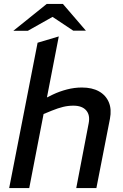

<svg xmlns="http://www.w3.org/2000/svg" viewBox="-20 -955 627 975"><path d="M26.6 0 170.9 -738 278.5 -770 211.5 -424.7 177.6 -440 249.1 -475.2Q281.9 -490.8 319.7 -500.7Q357.6 -510.6 395.9 -510.6Q447.9 -510.6 482.7 -491Q517.5 -471.4 532.6 -435.8Q547.7 -400.2 538.2 -351.3L469.5 0H367.2L430.3 -329Q438.4 -370.5 417.7 -394.4Q397 -418.4 352.6 -418.4Q325.8 -418.4 300.4 -412.2Q275.1 -406.1 243.2 -393.2L201.3 -376L128.5 0ZM47.9 -798.7 217.3 -935H299.4L270.2 -882.4L121.6 -798.7ZM351.7 -799.4 225.3 -883.5 217.3 -935H299.4L416.1 -799.4Z"/></svg>

Font: REM Medium
Style: Italic
Weight: 500
Italic angle: -11°
Designer: Octavio Pardo
Foundry: Ashler Design
Version: Version 1.005;gftools[0.9.28]